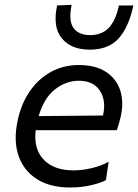

<svg xmlns="http://www.w3.org/2000/svg" viewBox="-20 -782 584 812"><path d="M276 11Q192.5 11 136.5 -24.2Q80.5 -59.5 58.5 -123Q36.5 -186.5 54.5 -271.5Q69.5 -343 106 -396Q142.5 -449 195.5 -478Q248.5 -507 313 -507Q384 -507 428.5 -477.8Q473 -448.5 488.8 -398.5Q504.5 -348.5 490 -286Q487 -272.5 482.5 -258Q478 -243.5 474 -231.5H131Q121.5 -152 164.8 -106.8Q208 -61.5 290.5 -61.5Q327 -61.5 367.2 -70.8Q407.5 -80 439.5 -98L428 -20.5Q409.5 -9.5 367.2 0.8Q325 11 276 11ZM313.5 -440.5Q259 -440.5 212.5 -404Q166 -367.5 143.5 -291L415.5 -293.5L416 -295Q429.5 -357.5 402 -399Q374.5 -440.5 313.5 -440.5ZM359.5 -572Q281 -572 241.5 -619.8Q202 -667.5 221.5 -759L283 -761.5Q269 -693.5 291 -663.5Q313 -633.5 361.5 -633.5Q410 -633.5 439.5 -663.8Q469 -694 483 -759H544Q524.5 -666.5 481.5 -619.2Q438.5 -572 359.5 -572Z"/></svg>

Font: Commissioner
Style: Italic
Weight: 400
Italic angle: -12°
Designer: Kostas Bartsokas
Foundry: Kostas Bartsokas
Version: Version 1.000; ttfautohint (v1.8.3)